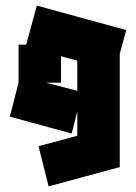

<svg xmlns="http://www.w3.org/2000/svg" viewBox="-20 -585 484 683"><path d="M153 78 117 -65 255 -102V-189L235 -110L15 -170L46 -291V-426H73L111 -565L429 -478L406 -393V10L400 11ZM197 -291H143L255 -262V-369L197 -385Z"/></svg>

Font: Blaka Ink
Style: Regular
Weight: 400
Designer: Mohamed Gaber
Foundry: Kief Type Foundry
Version: Version 1.003; ttfautohint (v1.8.4.7-5d5b)